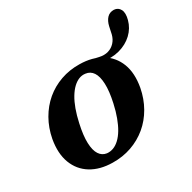

<svg xmlns="http://www.w3.org/2000/svg" viewBox="-142 -761 918 916"><g transform="rotate(-30 317.0 -302.5)"><path d="M629.5 -541Q619 -501.5 589 -473.2Q559 -445 515.8 -433.2Q472.5 -421.5 421 -431Q402 -435 393.5 -439.5Q385 -444 388 -455Q389.5 -462 394.8 -462.2Q400 -462.5 422.5 -457Q448.5 -451 470.2 -457.2Q492 -463.5 507.2 -480Q522.5 -496.5 528.5 -520.5L537 -560Q543 -586.5 557.5 -602Q572 -617.5 596 -617Q618.5 -615.5 628.8 -595.8Q639 -576 629.5 -541ZM324 -474Q394 -473 442.5 -443.2Q491 -413.5 511.8 -359.8Q532.5 -306 519 -231.5Q508.5 -176.5 482.5 -131Q456.5 -85.5 417.8 -53.2Q379 -21 330.5 -4Q282 13 226.5 12Q157.5 11 109.5 -18.5Q61.5 -48 41 -102Q20.5 -156 33.5 -230Q44 -285.5 70 -331Q96 -376.5 134.2 -408.8Q172.5 -441 220.8 -458Q269 -475 324 -474ZM225 -40.5Q243 -38.5 260.5 -45Q278 -51.5 294.2 -66.8Q310.5 -82 324.5 -105.5Q338.5 -129 350.2 -160.5Q362 -192 370.5 -231Q384 -292 382.2 -333.2Q380.5 -374.5 366 -396.2Q351.5 -418 325.5 -421Q307.5 -423.5 290.5 -416.8Q273.5 -410 257.5 -394.8Q241.5 -379.5 227.5 -356.2Q213.5 -333 202 -301.5Q190.5 -270 182 -230.5Q168.5 -170 170 -128.8Q171.5 -87.5 185.8 -65.8Q200 -44 225 -40.5Z"/></g></svg>

Font: Fraunces SemiBold
Style: Italic
Weight: 600
Italic angle: -16°
Version: Version 1.000;[b76b70a41]